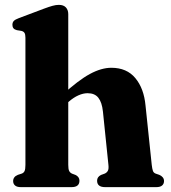

<svg xmlns="http://www.w3.org/2000/svg" viewBox="-20 -769 702 789"><path d="M260.5 -711V-91.5Q260.5 -74 264.2 -66.5Q268 -59 276 -55.5L290.5 -50Q306.5 -42 306.5 -26.5Q306.5 0 274 0H66Q49.5 0 41.8 -6.8Q34 -13.5 34 -25Q34 -33.5 38.8 -40Q43.5 -46.5 53.5 -50.5L69 -55.5Q77.5 -58.5 81 -66.2Q84.5 -74 84.5 -91.5V-614Q84.5 -628 80.5 -634Q76.5 -640 68 -642L49.5 -645Q39.5 -647.5 35.2 -653Q31 -658.5 31 -667Q31 -677 36.8 -683Q42.5 -689 57.5 -694.5L161 -733.5Q182.5 -741.5 196.2 -745.2Q210 -749 222 -749Q241 -749 250.8 -738.5Q260.5 -728 260.5 -711ZM244 -335 218 -362.5 235 -378Q301.5 -439 349 -464.8Q396.5 -490.5 437.5 -490.5Q501 -490.5 536.2 -448Q571.5 -405.5 578 -335.5L603.5 -92Q605.5 -74.5 608.5 -66.5Q611.5 -58.5 620 -55.5L634.5 -50.5Q644.5 -46 649.2 -39.8Q654 -33.5 654 -25Q654 -13.5 646.2 -6.8Q638.5 0 622 0H412Q379 0 379 -26.5Q379 -42 395 -50L410 -55.5Q418.5 -59 423 -66.8Q427.5 -74.5 425.5 -92L403 -310.5Q399 -348.5 384.2 -367.2Q369.5 -386 340 -386Q322 -386 302.2 -377.2Q282.5 -368.5 263 -351.5Z"/></svg>

Font: Fraunces
Style: Bold
Weight: 700
Version: Version 1.000;[b76b70a41]